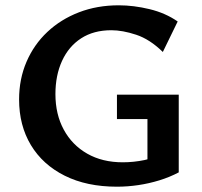

<svg xmlns="http://www.w3.org/2000/svg" viewBox="-20 -691 762 724"><path d="M421 13Q307 13 224 -28.5Q141 -70 96.5 -144Q52 -218 52 -316Q52 -393 80 -458Q108 -523 158.5 -570.5Q209 -618 277.5 -644.5Q346 -671 428 -671Q484 -671 544 -656.5Q604 -642 650 -610L594 -495Q545 -543 493.5 -560Q442 -577 400 -577Q333 -577 286 -546.5Q239 -516 214 -461.5Q189 -407 189 -336Q189 -260 220.5 -202Q252 -144 309 -111.5Q366 -79 443 -79Q484 -79 525 -87.5Q566 -96 601 -117L536 -42V-242H421V-334H654V-41Q620 -23 581 -11Q542 1 501.5 7Q461 13 421 13Z"/></svg>

Font: Ysabeau
Style: Bold
Weight: 700
Designer: Christian Thalmann (Catharsis Fonts)
Version: Version 2.000;gftools[0.9.27.dev2+g8671c4b]